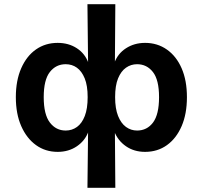

<svg xmlns="http://www.w3.org/2000/svg" viewBox="-20 -709 960 909"><path d="M394 180 397 -87H399Q383 -43 344 -16.5Q305 10 253 10Q195 10 150.5 -22Q106 -54 80.5 -112Q55 -170 55 -249Q55 -328 80.5 -386Q106 -444 150.5 -475Q195 -506 253 -506Q305 -506 344 -480.5Q383 -455 399 -410H397L394 -689H526L524 -410H521Q537 -455 576.5 -480.5Q616 -506 667 -506Q725 -506 770 -474.5Q815 -443 840 -385.5Q865 -328 865 -249Q865 -170 840 -112Q815 -54 770.5 -22Q726 10 667 10Q615 10 576.5 -16.5Q538 -43 521 -87H524L526 180ZM291 -91Q321 -91 344.5 -108Q368 -125 381.5 -160Q395 -195 395 -249Q395 -304 381 -338Q367 -372 344 -388.5Q321 -405 291 -405Q245 -405 216 -368Q187 -331 187 -249Q187 -167 216 -129Q245 -91 291 -91ZM629 -91Q676 -91 704.5 -129Q733 -167 733 -249Q733 -331 704 -368Q675 -405 629 -405Q600 -405 576.5 -388.5Q553 -372 539 -338Q525 -304 525 -249Q525 -195 539 -160Q553 -125 576.5 -108Q600 -91 629 -91Z"/></svg>

Font: Nunito Sans 9pt
Style: Bold
Weight: 700
Version: Version 3.101;gftools[0.9.27]